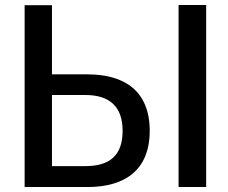

<svg xmlns="http://www.w3.org/2000/svg" viewBox="-20 -752 916 772"><path d="M79 0H332C482 0 582 -68 582 -226C582 -385 482 -453 332 -453H189V-731H79ZM698 0H809V-732H698ZM323 -370C420 -370 473 -324 473 -226C473 -125 419 -84 322 -84H189V-370Z"/></svg>

Font: Cheyenne Sans Medium
Style: Regular
Weight: 500
Designer: The Public Sans project authors (U.S. Web Design System), Libre Franklin designed by Pablo Impallari and Rodrigo Fuenzal
Foundry: The Cheyenne Sans Project Authors
Version: Version 2.007